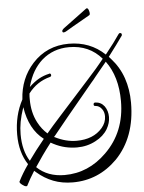

<svg xmlns="http://www.w3.org/2000/svg" viewBox="-58 -764 629 836"><g transform="rotate(-5 256.0 -346.0)"><path d="M227 29Q180 29 141.5 14Q103 -1 71 -29L63 -36Q42 -3 27 27Q27 28 23 28Q16 28 6 20Q-5 12 -5 6L-4 4Q4 -12 14.5 -29.5Q25 -47 39 -67Q3 -121 3 -199Q3 -283 39 -350Q44 -441 102 -505Q165 -574 261 -574Q354 -574 418 -513Q459 -564 481 -597Q484 -601 487 -601Q495 -601 495 -593Q495 -590 494 -589Q482 -572 466 -550Q450 -528 430 -502L439 -492Q475 -452 492 -402.5Q509 -353 509 -295Q509 -144 421 -53Q339 29 227 29ZM135 -193 141 -200Q147 -208 162 -224.5Q177 -241 200 -267L329 -410L369 -455Q378 -466 386.5 -476Q395 -486 403 -496Q349 -559 261 -559Q191 -559 141 -515Q119 -495 103 -468Q87 -441 76 -401Q99 -423 120 -434.5Q141 -446 164 -451L166 -452Q173 -452 173 -444Q173 -439 167 -437Q109 -422 72 -373L71 -359V-347Q71 -290 94 -246Q110 -215 135 -193ZM194 -6Q298 -6 377 -84Q466 -171 466 -306Q466 -413 415 -482L382 -442Q373 -432 364 -420Q355 -408 345 -397L229 -257L168 -182L162 -175L165 -174Q212 -150 259 -150Q332 -150 371 -195Q391 -218 391 -246Q391 -265 381 -278Q370 -293 353 -294Q346 -294 346 -301Q346 -309 354 -309Q379 -308 394 -288Q408 -268 408 -241Q408 -215 393 -189Q375 -159 340 -141Q303 -121 258 -121Q232 -121 206.5 -127Q181 -133 156 -146L145 -152Q124 -125 106 -99.5Q88 -74 73 -51Q120 -6 194 -6ZM48 -81Q77 -122 117 -171Q55 -218 40 -316Q28 -281 23 -253.5Q18 -226 18 -199Q18 -128 48 -81ZM244 -625Q238 -625 238 -631Q238 -636 245 -642L330 -705Q337 -710 344 -715.5Q351 -721 353 -721Q359 -721 362.5 -707Q366 -693 361 -690Q352 -685 330.5 -672.5Q309 -660 287.5 -648Q266 -636 257 -630Q249 -625 244 -625Z"/></g></svg>

Font: Puppies Play
Style: Regular
Weight: 400
Designer: Robert E. Leuschke
Foundry: Robert E. Leuschke
Version: Version 1.010; ttfautohint (v1.8.3)